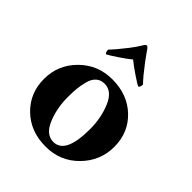

<svg xmlns="http://www.w3.org/2000/svg" viewBox="-189 -776 897 897"><g transform="rotate(45 260.0 -327.5)"><path d="M368.2 -498Q360.4 -500 320.8 -526.9Q281.2 -553.7 261.7 -570.3Q242.2 -553.7 204.1 -528.3Q166 -502.9 155.3 -498Q146.5 -502 146.5 -520.5Q169.9 -543.9 210.9 -596.7Q231.4 -623 249 -652.3Q254.9 -662.1 261.7 -662.1Q265.6 -662.1 273.4 -652.3Q276.4 -648.4 288.1 -631.3Q299.8 -614.3 309.6 -601.6Q352.5 -544.9 377 -520.5Q377 -502 368.2 -498ZM248 -396.5Q222.7 -396.5 206.1 -381.8Q189.5 -367.2 182.1 -339.8Q174.8 -312.5 172.4 -288.1Q169.9 -263.7 169.9 -231.4Q169.9 -156.2 195.8 -95.2Q221.7 -34.2 270.5 -34.2Q349.6 -34.2 349.6 -197.3Q349.6 -272.5 323.2 -334.5Q296.9 -396.5 248 -396.5ZM258.8 -436.5Q359.4 -436.5 423.8 -375Q488.3 -313.5 488.3 -219.7Q488.3 -127 422.4 -60.1Q356.4 6.8 260.7 6.8Q160.2 6.8 95.7 -55.7Q31.2 -118.2 31.2 -211.9Q31.2 -304.7 97.2 -370.6Q163.1 -436.5 258.8 -436.5Z"/></g></svg>

Font: Crimson
Style: Bold
Weight: 700
Version: Version 0.8 ; ttfautohint (v1.00) -l 8 -r 50 -G 200 -x 14 -D